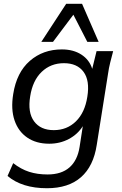

<svg xmlns="http://www.w3.org/2000/svg" viewBox="-20 -774 648 1018"><path d="M229 224Q97 224 20 159L50 91Q91 123 134.5 137Q178 151 232 151Q306 151 348.5 113.5Q391 76 402 5L419 -105Q392 -62 345 -37Q298 -12 241 -12Q172 -12 124.5 -44.5Q77 -77 57 -136Q37 -195 50 -275Q68 -390 138 -451Q208 -512 308 -512Q369 -512 411.5 -484.5Q454 -457 469 -409L492 -503H580Q572 -473 564.5 -443Q557 -413 553 -384L493 -6Q476 107 409.5 165.5Q343 224 229 224ZM265 -84Q335 -84 382.5 -130.5Q430 -177 443 -261Q457 -347 423 -393Q389 -439 319 -439Q249 -439 201 -393Q153 -347 140 -263Q126 -178 160.5 -131Q195 -84 265 -84ZM199 -552 331 -754H415L503 -552H443L369 -696L261 -552Z"/></svg>

Font: Mulish Medium
Style: Italic
Weight: 500
Italic angle: -9°
Designer: Vernon Adams
Foundry: Vernon Adams
Version: Version 3.603; ttfautohint (v1.8.3)